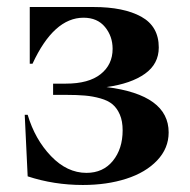

<svg xmlns="http://www.w3.org/2000/svg" viewBox="-20 -510 536 542"><path d="M456.1 -136.2Q456.1 -91.3 423.6 -57.1Q391.1 -22.9 336.4 -5.4Q281.7 12.2 213.9 12.2Q132.3 12.2 58.1 -12.2L49.8 -186H58.1Q78.6 -116.7 124 -69.3Q169.4 -22 224.1 -22Q271 -22 298.6 -55.9Q326.2 -89.8 326.2 -142.1Q326.2 -168 318.4 -186.3Q310.5 -204.6 297.9 -215.3Q285.2 -226.1 263.7 -232.2Q242.2 -238.3 220 -240.2Q197.8 -242.2 166 -242.2H129.9V-273.9H166Q230.5 -273.9 264.2 -300.8Q297.9 -327.6 297.9 -372.1Q297.9 -407.7 276.4 -433.8Q254.9 -460 215.8 -460Q131.8 -460 71.8 -330.1H64V-490.2H244.1Q329.1 -490.2 378.7 -462.9Q428.2 -435.5 428.2 -376Q428.2 -329.6 389.2 -301.8Q350.1 -273.9 280.8 -264.2Q456.1 -242.2 456.1 -136.2Z"/></svg>

Font: Bluu Next
Style: Bold
Weight: 700
Designer: Jean-Baptiste Morizot, Igor Stepanchenko (Cyrillic)
Foundry: Igor Stepanchenko
Version: Version 1.005